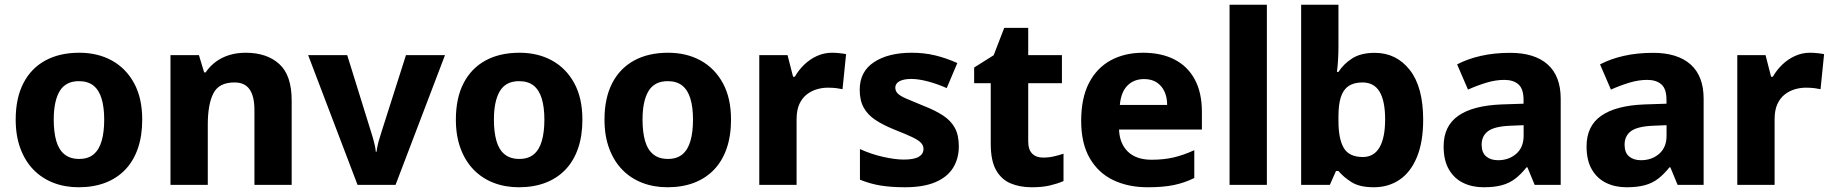

<svg xmlns="http://www.w3.org/2000/svg" viewBox="-20 -780 7728 810"><path d="M580 -275.1Q580 -206.7 561.5 -153.5Q543 -100.3 508.1 -64Q473.2 -27.7 423.7 -8.8Q374.2 10 311.8 10Q254.1 10 205.4 -8.8Q156.7 -27.7 121.3 -64Q85.9 -100.3 66.1 -153.5Q46.2 -206.7 46.2 -275.1Q46.2 -366.1 78.6 -428.9Q111 -491.8 171 -524.6Q231 -557.5 314.8 -557.5Q392.5 -557.5 452 -524.6Q511.6 -491.8 545.8 -428.9Q580 -366.1 580 -275.1ZM206.7 -275.1Q206.7 -222.8 217.4 -185.4Q228.2 -148 252.1 -128.8Q276 -109.5 313.8 -109.5Q351.6 -109.5 374.8 -128.8Q398 -148 408.8 -185.4Q419.6 -222.8 419.6 -275.1Q419.6 -327.6 408.6 -363.8Q397.7 -400.1 374.3 -418.9Q350.9 -437.6 312.8 -437.6Q257.1 -437.6 231.9 -395.8Q206.7 -353.9 206.7 -275.1Z M1016.5 -557.5Q1105.8 -557.5 1158.1 -510Q1210.5 -462.5 1210.5 -356.3V0H1053.4V-315.4Q1053.4 -373.6 1033 -402.9Q1012.7 -432.2 969.1 -432.2Q903.7 -432.2 880.2 -386.2Q856.6 -340.2 856.6 -253.7V0H699.2V-547.5H819.2L841.2 -474.5H847.5Q865.5 -501.1 890.7 -519.6Q915.8 -538.1 947.5 -547.8Q979.1 -557.5 1016.5 -557.5Z M1488.4 0 1280 -547.5H1444.8L1545.3 -224Q1548.6 -214.8 1552.8 -199.6Q1557.1 -184.4 1560.8 -168.7Q1564.4 -153 1565.4 -140H1568.7Q1570 -153 1573.5 -168.2Q1576.9 -183.4 1581.7 -198.3Q1586.5 -213.2 1589.4 -223.4L1692.7 -547.5H1857.4L1648.7 0Z M2437 -275.1Q2437 -206.7 2418.5 -153.5Q2400 -100.3 2365.1 -64Q2330.2 -27.7 2280.7 -8.8Q2231.2 10 2168.8 10Q2111.1 10 2062.4 -8.8Q2013.7 -27.7 1978.3 -64Q1942.9 -100.3 1923.1 -153.5Q1903.2 -206.7 1903.2 -275.1Q1903.2 -366.1 1935.6 -428.9Q1968 -491.8 2028 -524.6Q2088 -557.5 2171.8 -557.5Q2249.5 -557.5 2309 -524.6Q2368.6 -491.8 2402.8 -428.9Q2437 -366.1 2437 -275.1ZM2063.7 -275.1Q2063.7 -222.8 2074.4 -185.4Q2085.2 -148 2109.1 -128.8Q2133 -109.5 2170.8 -109.5Q2208.6 -109.5 2231.8 -128.8Q2255 -148 2265.8 -185.4Q2276.6 -222.8 2276.6 -275.1Q2276.6 -327.6 2265.6 -363.8Q2254.7 -400.1 2231.3 -418.9Q2207.9 -437.6 2169.8 -437.6Q2114.1 -437.6 2088.9 -395.8Q2063.7 -353.9 2063.7 -275.1Z M3064 -275.1Q3064 -206.7 3045.5 -153.5Q3027 -100.3 2992.1 -64Q2957.2 -27.7 2907.7 -8.8Q2858.2 10 2795.8 10Q2738.1 10 2689.4 -8.8Q2640.7 -27.7 2605.3 -64Q2569.9 -100.3 2550.1 -153.5Q2530.2 -206.7 2530.2 -275.1Q2530.2 -366.1 2562.6 -428.9Q2595 -491.8 2655 -524.6Q2715 -557.5 2798.8 -557.5Q2876.5 -557.5 2936 -524.6Q2995.6 -491.8 3029.8 -428.9Q3064 -366.1 3064 -275.1ZM2690.7 -275.1Q2690.7 -222.8 2701.4 -185.4Q2712.2 -148 2736.1 -128.8Q2760 -109.5 2797.8 -109.5Q2835.6 -109.5 2858.8 -128.8Q2882 -148 2892.8 -185.4Q2903.6 -222.8 2903.6 -275.1Q2903.6 -327.6 2892.6 -363.8Q2881.7 -400.1 2858.3 -418.9Q2834.9 -437.6 2796.8 -437.6Q2741.1 -437.6 2715.9 -395.8Q2690.7 -353.9 2690.7 -275.1Z M3489.8 -557.5Q3505.5 -557.5 3522.6 -555.6Q3539.8 -553.8 3549.4 -551.5L3534.4 -403.7Q3523.4 -406.1 3508.6 -408.1Q3493.8 -410.1 3471.7 -410.1Q3449.4 -410.1 3426.5 -403.5Q3403.5 -396.9 3383.9 -381.8Q3364.3 -366.7 3352.4 -341.1Q3340.6 -315.5 3340.6 -276.6V0H3183.2V-547.5H3302.4L3325.8 -456.2H3333.2Q3348.9 -484.2 3372.9 -507.3Q3396.9 -530.5 3426.9 -544Q3456.8 -557.5 3489.8 -557.5Z M4025 -162.8Q4025 -110.8 4000.7 -71.8Q3976.3 -32.7 3926 -11.4Q3875.6 10 3797.5 10Q3739.5 10 3694.9 2.7Q3650.4 -4.6 3607.9 -22V-151.2Q3654.1 -129.8 3705.3 -118.3Q3756.5 -106.8 3792.8 -106.8Q3836.2 -106.8 3856.1 -118.6Q3876 -130.3 3876 -151.5Q3876 -166.1 3865.6 -177.3Q3855.3 -188.6 3828.8 -201.3Q3802.3 -213.9 3753.4 -233.2Q3705.4 -252.5 3672.8 -274.2Q3640.2 -295.9 3623.6 -326.3Q3606.9 -356.6 3606.9 -401.3Q3606.9 -478.1 3667.2 -517.8Q3727.4 -557.5 3826.1 -557.5Q3879.2 -557.5 3925.4 -546.3Q3971.6 -535.1 4018.7 -514L3973.9 -408.3Q3935.2 -425.7 3894.8 -436.4Q3854.4 -447 3824.8 -447Q3792.4 -447 3774.7 -437.3Q3757 -427.5 3757 -410.3Q3757 -396.4 3766.9 -386Q3776.9 -375.5 3803 -364.1Q3829.2 -352.6 3876.8 -333.3Q3925.8 -314.3 3958.7 -292.6Q3991.7 -270.9 4008.3 -240.4Q4025 -209.9 4025 -162.8Z M4380.2 -115.2Q4404.2 -115.2 4425.6 -120.1Q4446.9 -124.9 4466.7 -131.6V-16.1Q4441.2 -5.1 4409.1 2.5Q4377.1 10 4332.8 10Q4282.8 10 4243.9 -6.2Q4205 -22.4 4182.3 -62.1Q4159.7 -101.8 4159.7 -173.5V-428.9H4089.7V-495.2L4172.1 -547L4216.6 -662.4H4317.8V-547.5H4460V-428.9H4317.8V-182.9Q4317.8 -148.8 4334.5 -132Q4351.3 -115.2 4380.2 -115.2Z M4802.5 -557.5Q4879.6 -557.5 4935.2 -528.8Q4990.7 -500.2 5020.6 -444.6Q5050.5 -389.1 5050.5 -308V-233.5H4701Q4703 -174.8 4738 -140.5Q4773.1 -106.1 4838.3 -106.1Q4890 -106.1 4931.8 -115.9Q4973.7 -125.8 5018.4 -146.5V-29Q4978 -9 4933 0.5Q4887.9 10 4821.5 10Q4740.1 10 4676.9 -20Q4613.7 -50 4577.4 -112.5Q4541.2 -175 4541.2 -270.1Q4541.2 -366.2 4574.1 -429.8Q4607 -493.5 4665.9 -525.5Q4724.8 -557.5 4802.5 -557.5ZM4806.9 -446.4Q4763.4 -446.4 4736.4 -419Q4709.3 -391.7 4704.3 -337.2H4903.9Q4903.9 -369 4892.9 -393.3Q4881.9 -417.5 4860.5 -431.9Q4839.1 -446.4 4806.9 -446.4Z M5324.6 0H5167.2V-760H5324.6Z M5626.6 -583.8Q5626.6 -553.1 5624.8 -525.3Q5622.9 -497.5 5620.3 -476.5H5626.6Q5648.3 -510.5 5684.9 -533.8Q5721.5 -557.1 5779.8 -557.1Q5870.4 -557.1 5927.2 -485.3Q5984 -413.4 5984 -274.7Q5984 -181.4 5957.8 -117.7Q5931.7 -54 5884.7 -22Q5837.7 10 5775.8 10Q5716.1 10 5682.2 -11.3Q5648.3 -32.6 5626.6 -58.6H5616.2L5590.2 0H5469.2V-760H5626.6ZM5727.7 -432.2Q5691.6 -432.2 5669.1 -416.8Q5646.5 -401.4 5636.6 -370Q5626.6 -338.7 5626.6 -289.2V-269.7Q5626.6 -194.3 5649 -155.9Q5671.4 -117.6 5729.7 -117.6Q5776.1 -117.6 5799.8 -158.1Q5823.5 -198.7 5823.5 -276.4Q5823.5 -353.8 5800.2 -393Q5776.8 -432.2 5727.7 -432.2Z M6351.3 -557.1Q6454.1 -557.1 6509.2 -508.1Q6564.2 -459 6564.2 -363.7V0H6454.4L6423.9 -74H6419.9Q6396.9 -45 6372.4 -26.2Q6347.9 -7.3 6316.1 1.3Q6284.3 10 6238.6 10Q6190.6 10 6152.4 -8.7Q6114.3 -27.4 6092.3 -65.6Q6070.3 -103.8 6070.3 -162.5Q6070.3 -248.5 6132.3 -291.7Q6194.2 -334.9 6315.8 -339.5L6407.5 -342.5V-358.4Q6407.5 -405.2 6385.9 -424.1Q6364.3 -443 6326.1 -443Q6290.2 -443 6250.8 -431.2Q6211.5 -419.3 6173.1 -402L6127.2 -508.4Q6171 -531.5 6227.4 -544.3Q6283.8 -557.1 6351.3 -557.1ZM6352.4 -249.6Q6284.8 -246.9 6257.7 -226.7Q6230.7 -206.4 6230.7 -169.6Q6230.7 -136 6249.7 -120.1Q6268.8 -104.1 6299.7 -104.1Q6345.5 -104.1 6376.6 -131.2Q6407.8 -158.2 6407.8 -207.3V-251.9Z M6954.3 -557.1Q7057.1 -557.1 7112.2 -508.1Q7167.2 -459 7167.2 -363.7V0H7057.4L7026.9 -74H7022.9Q6999.9 -45 6975.4 -26.2Q6950.9 -7.3 6919.1 1.3Q6887.3 10 6841.6 10Q6793.6 10 6755.4 -8.7Q6717.3 -27.4 6695.3 -65.6Q6673.3 -103.8 6673.3 -162.5Q6673.3 -248.5 6735.3 -291.7Q6797.2 -334.9 6918.8 -339.5L7010.5 -342.5V-358.4Q7010.5 -405.2 6988.9 -424.1Q6967.3 -443 6929.1 -443Q6893.2 -443 6853.8 -431.2Q6814.5 -419.3 6776.1 -402L6730.2 -508.4Q6774 -531.5 6830.4 -544.3Q6886.8 -557.1 6954.3 -557.1ZM6955.4 -249.6Q6887.8 -246.9 6860.7 -226.7Q6833.7 -206.4 6833.7 -169.6Q6833.7 -136 6852.7 -120.1Q6871.8 -104.1 6902.7 -104.1Q6948.5 -104.1 6979.6 -131.2Q7010.8 -158.2 7010.8 -207.3V-251.9Z M7615.8 -557.5Q7631.5 -557.5 7648.6 -555.6Q7665.8 -553.8 7675.4 -551.5L7660.4 -403.7Q7649.4 -406.1 7634.6 -408.1Q7619.8 -410.1 7597.7 -410.1Q7575.4 -410.1 7552.5 -403.5Q7529.5 -396.9 7509.9 -381.8Q7490.3 -366.7 7478.4 -341.1Q7466.6 -315.5 7466.6 -276.6V0H7309.2V-547.5H7428.4L7451.8 -456.2H7459.2Q7474.9 -484.2 7498.9 -507.3Q7522.9 -530.5 7552.9 -544Q7582.8 -557.5 7615.8 -557.5Z"/></svg>

Font: Noto Sans Oriya
Style: Regular
Weight: 400
Designer: Amélie Bonet and Sol Matas
Foundry: Google LLC
Version: Version 2.006